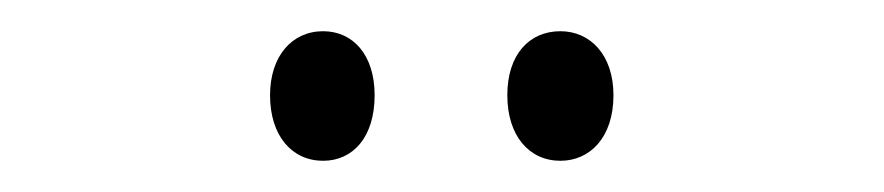

<svg xmlns="http://www.w3.org/2000/svg" viewBox="-20 -727 566 123"><path d="M153 -666C153 -640 167 -624 187 -624C206 -624 220 -639 220 -666C220 -692 206 -707 187 -707C167 -707 153 -691 153 -666ZM305 -666C305 -640 319 -624 339 -624C358 -624 373 -639 373 -666C373 -692 358 -707 339 -707C319 -707 305 -692 305 -666Z"/></svg>

Font: Noto Sans UI Condensed Light
Style: Regular
Weight: 300
Width: 3
Designer: Monotype Design Team
Foundry: Monotype Imaging Inc.
Version: Version 1.901